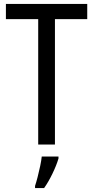

<svg xmlns="http://www.w3.org/2000/svg" viewBox="-20 -734 474 975"><path d="M259 0H174V-637H10V-714H423V-637H259ZM277 71Q267 105 246.5 147.5Q226 190 204 221H158V210Q164 192 171 165Q178 138 184 109.5Q190 81 192 61H277Z"/></svg>

Font: Noto Sans Thai Looped Condensed
Style: Regular
Weight: 400
Width: 3
Designer: Sasikarn Vongin, Ben Mitchell
Foundry: The Fontpad Ltd
Version: Version 1.001; ttfautohint (v1.8.4.7-5d5b)